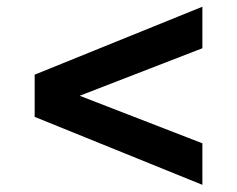

<svg xmlns="http://www.w3.org/2000/svg" viewBox="-20 -543 691 560"><path d="M570.3 -523.4V-402.3L212.4 -263.7L570.3 -125V-3.9L81.1 -202.1V-325.2Z"/></svg>

Font: Wanted Sans SemiBold
Style: Regular
Weight: 600
Designer: Original Design by Kil Hyung-jin and Kang Hanbin, Wanted Lab, Inc; Hangeul from Source Han Sans by Jang Soo-young and Ka
Foundry: Wanted Lab, Inc.
Version: Version 1.003